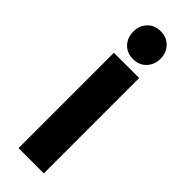

<svg xmlns="http://www.w3.org/2000/svg" viewBox="-282 -876 897 897"><g transform="rotate(45 166.0 -428.0)"><path d="M257 -764Q257 -725 232 -698.5Q207 -672 167 -672Q126 -672 101.5 -698.5Q77 -725 77 -764Q77 -803 101.5 -829.5Q126 -856 167 -856Q207 -856 232 -829.5Q257 -803 257 -764ZM250 0H83V-630H250Z"/></g></svg>

Font: TypoPRO Sinkin Sans
Style: 700 Bold
Weight: 700
Designer: Keith Bates
Foundry: K-Type
Version: Sinkin Sans (version 1.0)  by Keith Bates   •   © 2014   www